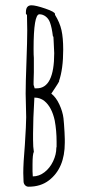

<svg xmlns="http://www.w3.org/2000/svg" viewBox="-20 -695 323 726"><path d="M69 -10 68 -41Q68 -77 74 -147Q79 -225 79 -252L78 -297Q77 -317 77 -341Q77 -381 80 -460Q83 -541 83 -580L82 -638L78 -643V-649Q78 -675 99 -675Q115 -675 151.5 -662.5Q188 -650 188 -642V-639Q206 -610 212.5 -581Q219 -552 219 -507Q219 -434 203 -388H204Q200 -380 188 -362L174 -341Q192 -327 204.5 -300Q217 -273 220 -248Q221 -239 222 -226Q223 -213 224 -195L225 -169V-155Q225 -59 165 -13Q134 11 88 11Q80 11 74.5 5Q69 -1 69 -10ZM119 -361Q185 -361 185 -494Q185 -505 183 -537L182 -556L180 -558Q176 -591 169 -610Q164 -624 153 -632.5Q142 -641 129 -641Q107 -641 107 -510Q107 -485 108 -476V-456V-422Q107 -406 107 -386V-374Q107 -374 109 -368L111 -361ZM193 -136 194 -140V-148V-159Q194 -201 187 -239Q176 -290 148 -313Q132 -326 110 -326Q105 -243 105 -190V-167Q105 -138 108 -121Q103 -112 103 -73V-47L104 -28Q128 -28 148.5 -44Q169 -60 181 -85.5Q193 -111 193 -136Z"/></svg>

Font: Amatic SC
Style: Regular
Weight: 400
Designer: Multiple Designers
Foundry: Vernon Adams
Version: Version 2.505